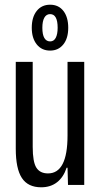

<svg xmlns="http://www.w3.org/2000/svg" viewBox="-20 -786 428 816"><path d="M47 -154V-523H119V-162Q119 -98 134.5 -73.5Q150 -49 184 -49Q267 -49 267 -210V-523H338V0H269L267 -73H263Q250 -33 222.5 -11.5Q195 10 155 10Q99 10 73 -29.5Q47 -69 47 -154ZM115 -668Q115 -713 136 -739.5Q157 -766 193 -766Q229 -766 249.5 -739.5Q270 -713 270 -668Q270 -623 249 -597Q228 -571 193 -571Q157 -571 136 -597.5Q115 -624 115 -668ZM225 -668Q225 -726 193 -726Q177 -726 168.5 -711Q160 -696 160 -668Q160 -639 168.5 -624.5Q177 -610 193 -610Q209 -610 217 -625.5Q225 -641 225 -668Z"/></svg>

Font: Mona Sans Condensed
Style: Regular
Weight: 400
Width: 3
Designer: Deni Anggara
Foundry: GitHub
Version: Version 2.000